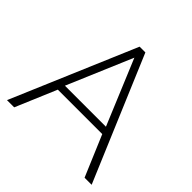

<svg xmlns="http://www.w3.org/2000/svg" viewBox="-180 -873 1036 1036"><g transform="rotate(45 337.5 -355.0)"><path d="M316 -710H360L660 0H606L507 -234H168L69 0H14ZM493 -276 338 -648 180 -276Z"/></g></svg>

Font: Raleway Light
Style: Regular
Weight: 300
Designer: Matt McInerney, Pablo Impallari, Rodrigo Fuenzalida
Foundry: Matt McInerney, Pablo Impallari, Rodrigo Fuenzalida
Version: Version 4.026